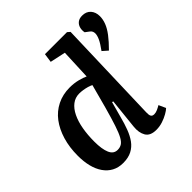

<svg xmlns="http://www.w3.org/2000/svg" viewBox="-199 -946 1133 1133"><g transform="rotate(-45 367.5 -379.5)"><path d="M509 -102Q508 -80 513.5 -70Q519 -60 535 -60Q548 -60 562.5 -66.5Q577 -73 590 -81L610 -37Q600 -27 579 -15Q558 -3 532 5.5Q506 14 479 14Q428 14 410 -17Q392 -48 397 -95L417 -285L409 -287L382 -188Q371 -145 357 -108Q343 -71 323.5 -44Q304 -17 274.5 -1.5Q245 14 202 14Q163 14 133 -2Q103 -18 82.5 -47.5Q62 -77 52 -117Q42 -157 42 -206Q42 -276 59.5 -334.5Q77 -393 109 -435.5Q141 -478 188 -501.5Q235 -525 293 -525Q329 -525 360.5 -517Q392 -509 410 -500L418 -690L321 -711L329 -767H513L529 -753ZM233 -64Q253 -64 267.5 -73Q282 -82 295 -105.5Q308 -129 323 -174Q338 -219 358 -291L398 -440Q387 -446 371 -450.5Q355 -455 338.5 -457.5Q322 -460 308 -460Q274 -460 248 -440Q222 -420 204.5 -384Q187 -348 178.5 -300Q170 -252 170 -196Q170 -133 185 -98.5Q200 -64 233 -64ZM611 -515 578 -544Q605 -581 615.5 -604Q626 -627 626 -644Q626 -651 623 -659.5Q620 -668 610 -675L586 -693Q582 -713 587 -731.5Q592 -750 606.5 -761.5Q621 -773 645 -773Q679 -773 698 -751.5Q717 -730 717 -696Q717 -670 706.5 -642.5Q696 -615 672.5 -584Q649 -553 611 -515Z"/></g></svg>

Font: Literata 18pt SemiBold
Style: Italic
Weight: 600
Italic angle: -2°
Designer: Latin by Veronika Burian and Jose Scaglione. Greek by Irene Vlachou. Cyrillic by Vera Evstafieva
Foundry: TypeTogether
Version: Version 3.103;gftools[0.9.29]